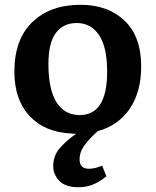

<svg xmlns="http://www.w3.org/2000/svg" viewBox="-20 -544 649 801"><path d="M308 237Q252 237 227 210Q202 183 202 150Q202 104 231.5 71.5Q261 39 298 14Q292 14 287 14Q282 14 278 13Q167 8 103.5 -60Q40 -128 40 -245Q40 -380 115 -452Q190 -524 316 -524Q430 -524 499.5 -458Q569 -392 569 -267Q569 -160 521 -90Q473 -20 388 3Q354 33 333 61.5Q312 90 312 121Q312 160 351 160Q377 160 406 147L424 191Q404 209 374.5 223Q345 237 308 237ZM313 -64Q427 -64 427 -245Q427 -348 393 -398Q359 -448 300 -448Q244 -448 213 -406.5Q182 -365 182 -276Q182 -173 215 -118.5Q248 -64 313 -64Z"/></svg>

Font: Literata SemiBold
Style: Regular
Weight: 600
Designer: Latin by Veronika Burian and Jose Scaglione. Greek by Irene Vlachou. Cyrillic by Vera Evstafieva.
Foundry: TypeTogether
Version: Version 3.103; ttfautohint (v1.8.4.7-5d5b);gftools[0.9.29]